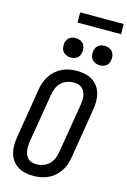

<svg xmlns="http://www.w3.org/2000/svg" viewBox="-162 -1198 849 1279"><g transform="rotate(15 262.5 -558.5)"><path d="M204 8Q175 8 147 2Q119 -4 96.5 -18Q74 -32 58 -54.5Q42 -77 35 -103.5Q28 -130 28.5 -159Q29 -188 34 -217L90 -559Q94 -584 103 -608.5Q112 -633 126.5 -655Q141 -677 161.5 -694.5Q182 -712 205.5 -723Q229 -734 254.5 -738.5Q280 -743 305 -743Q334 -743 362 -737Q390 -731 412.5 -717Q435 -703 451 -680.5Q467 -658 474 -631.5Q481 -605 480.5 -576Q480 -547 475 -518L419 -176Q415 -151 406.5 -126.5Q398 -102 383 -80Q368 -58 348 -40.5Q328 -23 304 -12Q280 -1 254.5 3.5Q229 8 204 8ZM205 -72Q227 -72 250 -80Q273 -88 290.5 -105Q308 -122 317 -144Q326 -166 330 -189L387 -531Q389 -547 390 -563Q391 -579 388.5 -594Q386 -609 379 -622.5Q372 -636 361 -645.5Q350 -655 335 -659Q320 -663 304 -663Q282 -663 259 -655Q236 -647 218.5 -630Q201 -613 192 -591Q183 -569 179 -546L122 -204Q120 -188 119.5 -172Q119 -156 121.5 -141Q124 -126 130.5 -112.5Q137 -99 148 -89.5Q159 -80 174 -76Q189 -72 205 -72ZM441 -818Q425 -818 410.5 -824Q396 -830 386.5 -842Q377 -854 375 -869.5Q373 -885 375 -901Q377 -912 383 -922.5Q389 -933 398.5 -940Q408 -947 419 -949.5Q430 -952 441 -952Q457 -952 471.5 -946Q486 -940 495 -928Q504 -916 506.5 -900.5Q509 -885 506 -869Q504 -858 498.5 -847.5Q493 -837 483 -830Q473 -823 462.5 -820.5Q452 -818 441 -818ZM241 -818Q225 -818 210.5 -824Q196 -830 186.5 -842Q177 -854 175 -869.5Q173 -885 175 -901Q177 -912 183 -922.5Q189 -933 198.5 -940Q208 -947 219 -949.5Q230 -952 241 -952Q257 -952 271.5 -946Q286 -940 295 -928Q304 -916 306.5 -900.5Q309 -885 306 -869Q304 -858 298.5 -847.5Q293 -837 283 -830Q273 -823 262.5 -820.5Q252 -818 241 -818ZM225 -1055 224 -1125H524L525 -1055Z"/></g></svg>

Font: Iosevka Medium
Style: Italic
Weight: 500
Italic angle: -9°
Monospace: yes
Designer: Belleve Invis
Foundry: Belleve Invis
Version: Version 32.5.0; ttfautohint (v1.8.4)